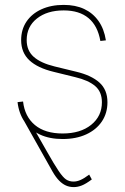

<svg xmlns="http://www.w3.org/2000/svg" viewBox="-20 -556 507 780"><path d="M90.3 -81.5Q140.6 6.3 170.4 59.1Q200.2 111.8 217.8 137.9Q235.4 164.1 248.3 172.9Q261.2 181.6 278.8 181.6Q292.5 181.6 307.4 175Q322.3 168.5 342.3 153.3L353 172.9Q329.1 190.9 312.3 197.5Q295.4 204.1 279.8 204.1Q262.2 204.1 247.6 197.5Q232.9 190.9 219.7 177.2Q206.5 163.6 193.8 141.6L73.2 -72.8ZM234.4 8.8Q181.2 8.8 142.1 -9.5Q103 -27.8 79.8 -61.5Q56.6 -95.2 51.3 -141.1L73.7 -143.6Q80.6 -82.5 121.8 -48.1Q163.1 -13.7 234.4 -13.7Q306.6 -13.7 350.3 -48.8Q394 -84 394 -140.6Q394 -183.1 366.5 -206.5Q338.9 -230 285.2 -242.7L197.8 -264.2Q132.8 -279.8 99.4 -311Q65.9 -342.3 65.9 -393.1Q65.9 -436 87.6 -468.3Q109.4 -500.5 148.4 -518.3Q187.5 -536.1 238.8 -536.1Q286.6 -536.1 322 -519.5Q357.4 -502.9 380.1 -470.9Q402.8 -439 410.2 -392.1L387.7 -389.6Q377 -451.2 339.6 -482.4Q302.2 -513.7 238.8 -513.7Q171.4 -513.7 129.9 -480.7Q88.4 -447.8 88.4 -393.1Q88.4 -350.6 116.9 -325.2Q145.5 -299.8 201.7 -286.1L290 -264.6Q351.1 -250 383.8 -220.7Q416.5 -191.4 416.5 -140.6Q416.5 -96.2 393.8 -62.5Q371.1 -28.8 330.1 -10Q289.1 8.8 234.4 8.8Z"/></svg>

Font: Inter 24pt Thin
Style: Regular
Weight: 250
Designer: Rasmus Andersson
Foundry: rsms
Version: Version 4.001;git-66647c0bb